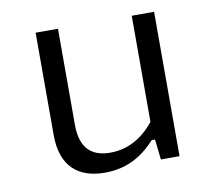

<svg xmlns="http://www.w3.org/2000/svg" viewBox="-63 -580 747 664"><g transform="rotate(-10 310.0 -248.0)"><path d="M102 -507V-147.5C102 -35.5 163 11.5 254.5 11.5C343.5 11.5 397 -32.5 433 -71.5H444.5L452.5 0H518V-507H439.5V-134C400 -85.5 349.5 -53.5 285 -53.5C229.5 -53.5 180.5 -77.5 180.5 -169V-507Z"/></g></svg>

Font: Monaspace Neon Light
Style: Regular
Weight: 300
Designer: Riley Cran & the Lettermatic Team
Foundry: Lettermatic
Version: Version 1.200 (Monaspace Neon)